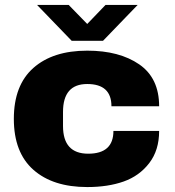

<svg xmlns="http://www.w3.org/2000/svg" viewBox="-20 -745 707 777"><path d="M333 -540Q463 -540 543.5 -484.5Q624 -429 624 -315H431Q431 -405 333 -405Q235 -405 235 -292V-235Q235 -123 337 -123Q439 -123 439 -215H624Q624 -137 584 -85Q544 -33 480.5 -10.5Q417 12 333 12Q194 12 115 -58Q36 -128 36 -264Q36 -400 115 -470Q194 -540 333 -540ZM537 -725 397 -580H270L130 -725H258L333 -648L407 -725Z"/></svg>

Font: Archicoco
Style: Regular
Weight: 400
Designer: Hector Gatti
Foundry: Hector Gatti
Version: 1.002